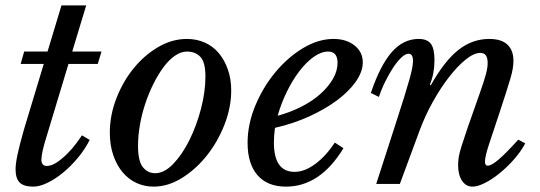

<svg xmlns="http://www.w3.org/2000/svg" viewBox="-20 -685 2011 715"><path d="M235 -447 152 -172Q135 -118 134 -90Q134 -81 138.5 -74Q143 -67 154 -67Q172 -67 192 -80.5Q212 -94 230.5 -112.5Q249 -131 263.5 -150.5Q278 -170 285 -181L314 -164Q297 -130 271 -98.5Q245 -67 216 -43Q187 -19 157.5 -4.5Q128 10 104 10Q69 10 53.5 -5Q38 -20 38 -55Q38 -75 45 -108.5Q52 -142 69 -202L143 -447H57L70 -493H157L209 -665H301L249 -493H358L344 -447Z M552 10Q518 10 488.5 -3.5Q459 -17 437 -43Q415 -69 402 -106.5Q389 -144 389 -191Q389 -256 413.5 -319Q438 -382 478 -431Q518 -480 569.5 -510Q621 -540 676 -540Q712 -540 742.5 -526.5Q773 -513 794.5 -487.5Q816 -462 828.5 -426.5Q841 -391 841 -348Q841 -285 816 -221Q791 -157 750.5 -106Q710 -55 658 -22.5Q606 10 552 10ZM558 -40Q592 -40 625.5 -75Q659 -110 685.5 -163.5Q712 -217 728.5 -280Q745 -343 745 -400Q745 -453 726.5 -473Q708 -493 676 -493Q654 -493 631.5 -477.5Q609 -462 589 -435Q569 -408 551.5 -373Q534 -338 521 -299Q508 -260 501 -219.5Q494 -179 494 -142Q494 -85 512 -62.5Q530 -40 558 -40Z M1259 -133Q1172 10 1045 10Q976 10 939 -32.5Q902 -75 902 -153Q902 -222 930.5 -291Q959 -360 1005 -415.5Q1051 -471 1108 -505.5Q1165 -540 1222 -540Q1270 -540 1300.5 -515.5Q1331 -491 1331 -453Q1331 -418 1305 -381Q1279 -344 1234.5 -311Q1190 -278 1130.5 -251Q1071 -224 1004 -209Q1002 -195 1001 -181.5Q1000 -168 1000 -154Q1000 -45 1077 -45Q1114 -45 1153.5 -74Q1193 -103 1227 -154ZM1202 -493Q1176 -493 1148 -473Q1120 -453 1094.5 -419.5Q1069 -386 1048 -343Q1027 -300 1014 -254Q1062 -267 1103 -288Q1144 -309 1173.5 -335.5Q1203 -362 1220 -391.5Q1237 -421 1237 -451Q1237 -493 1202 -493Z M1769 -488Q1745 -488 1714.5 -463.5Q1684 -439 1652.5 -398.5Q1621 -358 1592 -306Q1563 -254 1543 -200L1469 0H1381L1455 -229Q1473 -284 1485 -323Q1497 -362 1504.5 -388.5Q1512 -415 1515 -431.5Q1518 -448 1518 -458Q1518 -485 1501 -485Q1490 -485 1475 -471Q1460 -457 1445 -434.5Q1430 -412 1415.5 -383Q1401 -354 1391 -324L1361 -339Q1396 -442 1439 -491Q1482 -540 1539 -540Q1571 -540 1584.5 -522Q1598 -504 1598 -461Q1598 -412 1581 -370L1584 -367Q1635 -458 1687 -499Q1739 -540 1802 -540Q1847 -540 1869.5 -519Q1892 -498 1892 -459Q1892 -445 1889.5 -429.5Q1887 -414 1880.5 -392Q1874 -370 1864 -338.5Q1854 -307 1839 -262Q1816 -193 1801 -147.5Q1786 -102 1786 -83Q1786 -68 1796 -68Q1810 -68 1837 -91Q1864 -114 1910 -165L1936 -151Q1920 -121 1895 -92.5Q1870 -64 1842 -41Q1814 -18 1786.5 -4Q1759 10 1740 10Q1715 10 1700.5 -12Q1686 -34 1686 -70Q1686 -83 1688 -98Q1690 -113 1698.5 -140Q1707 -167 1722.5 -212.5Q1738 -258 1765 -333Q1774 -359 1780 -377Q1786 -395 1789.5 -408.5Q1793 -422 1794.5 -432Q1796 -442 1796 -451Q1796 -488 1769 -488Z"/></svg>

Font: SVN-Libre Baskerville
Style: Italic
Weight: 400
Italic angle: -14°
Designer: Pablo Impallari, Rodrigo Fuenzalida
Foundry: Pablo Impallari, Rodrigo Fuenzalida
Version: Version 1.000; ttfautohint (v1.8.4)